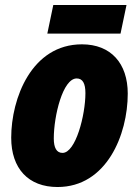

<svg xmlns="http://www.w3.org/2000/svg" viewBox="-20 -741 557 771"><path d="M170 -606H464L488 -721H194ZM211 10C408 10 493 -200 493 -365C493 -487 425 -563 309 -563C107 -563 25 -346 25 -188C25 -64 94 10 211 10ZM231 -127C207 -127 196 -148 196 -185C196 -275 232 -426 288 -426C312 -426 323 -406 323 -367C323 -279 284 -127 231 -127Z"/></svg>

Font: Noto Sans Condensed Black
Style: Italic
Weight: 900
Width: 3
Italic angle: -12°
Designer: Monotype Design Team
Foundry: Monotype Imaging Inc.
Version: Version 2.013